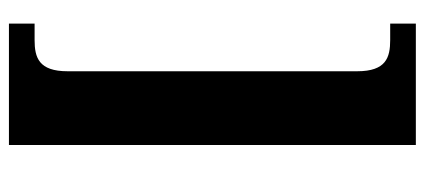

<svg xmlns="http://www.w3.org/2000/svg" viewBox="-274 -526 928 419"><g transform="rotate(90 189.5 -316.0)"><path d="M31 128H296V-760H31V-704H67C105 -704 135 -695 135 -632V0C135 63 105 72 67 72H31Z"/></g></svg>

Font: Noto Serif Hebrew ExtraCondensed Black
Style: Regular
Weight: 900
Width: 2
Designer: Monotype Design Team
Foundry: Monotype Imaging Inc.
Version: Version 2.004